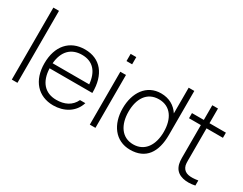

<svg xmlns="http://www.w3.org/2000/svg" viewBox="-82 -1209 2151 1698"><g transform="rotate(30 994.0 -360.0)"><path d="M80 0H137.5V-735H80Z M510 15C618 15 715.5 -39 747.5 -144.5H693C659 -72 592 -41 509 -41C392.5 -41 324.5 -118.5 319.5 -253.5H756C758.5 -443 666.5 -555 509 -555C354 -555 257.5 -446 257.5 -269C257.5 -95 355 15 510 15ZM320.5 -305.5C331 -430 398 -500.5 510 -500.5C619 -500.5 682.5 -432.5 694 -305.5Z M876.5 -649H934V-722.5H876.5ZM876.5 0H934V-540H876.5Z M1295 15C1455 15 1528 -94.5 1528 -271V-720H1470.5V-457.5C1431 -518.5 1368 -555 1286 -555C1139 -555 1056 -431 1056 -271C1056 -109 1142.5 15 1295 15ZM1115.5 -271C1115.5 -401 1173 -500 1296 -500C1415 -500 1475.5 -404.5 1475.5 -271C1475.5 -140 1415 -40 1295 -40C1176 -40 1115.5 -140 1115.5 -271Z M1954.5 0V-52C1874 -39 1822 -45.5 1798 -91.5C1785 -116 1787 -142.5 1787 -188.5V-487.5H1954.5V-540H1787V-690H1729V-540H1608V-487.5H1729V-187.5C1729 -137.5 1727.5 -101 1745.5 -63.5C1778.5 6 1868.5 18.5 1954.5 0Z"/></g></svg>

Font: Eudonet Light
Style: Regular
Weight: 300
Designer: Mikhail Sharanda
Foundry: Mikhail Sharanda
Version: Version 4.503;Glyphs 3.1.2 (3151)